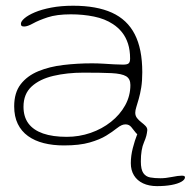

<svg xmlns="http://www.w3.org/2000/svg" viewBox="-20 -474 666 670"><path d="M203 33.5Q164.5 33.5 132.8 25.5Q101 17.5 77.8 0.8Q54.5 -16 42 -41.8Q29.5 -67.5 29.5 -103Q29.5 -150.5 52.2 -180Q75 -209.5 113.8 -225.5Q152.5 -241.5 201 -247.2Q249.5 -253 301 -253Q320 -253 340.2 -251.8Q360.5 -250.5 378.5 -249.5Q396.5 -248.5 409.5 -248.5Q424 -248.5 429 -253Q434 -257.5 434 -269.5Q434 -298.5 426.8 -321.2Q419.5 -344 406 -361Q392.5 -378 374 -390Q346 -408.5 308 -416.2Q270 -424 227 -424Q178 -424 146.2 -413.5Q114.5 -403 95.2 -392.2Q76 -381.5 64.5 -381.5Q58 -381.5 55.5 -383.5Q53 -385.5 53 -391Q53 -399.5 65.5 -410.2Q78 -421 101.5 -431Q125 -441 159 -447.5Q193 -454 235.5 -454Q317 -454 370.5 -429.8Q424 -405.5 450.2 -354.5Q476.5 -303.5 476.5 -222Q476.5 -191.5 472.8 -168.5Q469 -145.5 464.2 -129Q459.5 -112.5 455.8 -100.8Q452 -89 452 -80.5Q452 -70 458.2 -62Q464.5 -54 473 -47.5Q481.5 -41 487.8 -34.5Q494 -28 494 -20.5Q494 -9 486.2 -5.2Q478.5 -1.5 472 -1.5Q461 -1.5 453.5 -11.2Q446 -21 438.2 -30.5Q430.5 -40 418 -40Q411.5 -40 404.8 -37.2Q398 -34.5 386.5 -25.5Q373 -14.5 350.8 -0.8Q328.5 13 293 23.2Q257.5 33.5 203 33.5ZM213 3.5Q256 3.5 296 -10.2Q336 -24 367.2 -48.8Q398.5 -73.5 416.8 -106.5Q435 -139.5 435 -177.5Q435 -199 420 -208Q405 -217 369.5 -218.8Q334 -220.5 271.5 -220.5Q214 -220.5 166.2 -209.2Q118.5 -198 90.2 -172Q62 -146 62 -101.5Q62 -66.5 79.2 -43.2Q96.5 -20 130.2 -8.2Q164 3.5 213 3.5ZM528 175.5Q500 175.5 479.2 165.8Q458.5 156 447.5 138Q436.5 120 436.5 95.5Q436.5 69.5 443.5 42.5Q450.5 15.5 458.5 -4.5Q464 -17.5 468.8 -24.5Q473.5 -31.5 483 -31.5Q488.5 -31.5 491 -28.2Q493.5 -25 493.5 -19.5Q493.5 -2.5 482.5 22.5Q471.5 47.5 471.5 89.5Q471.5 117.5 480.2 130Q489 142.5 504.2 145.2Q519.5 148 539.5 148Q558 148 580 143.5Q602 139 614.5 139Q619.5 139 622.5 140.2Q625.5 141.5 625.5 144.5Q625.5 153 612.8 160.2Q600 167.5 578 171.5Q556 175.5 528 175.5Z"/></svg>

Font: Gluten Thin
Style: Regular
Weight: 100
Designer: Tyler Finck
Foundry: Etcetera Type Company
Version: Version 1.300